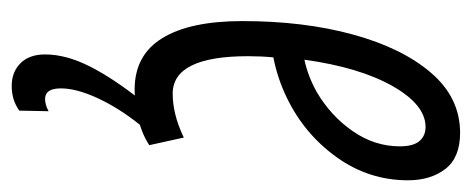

<svg xmlns="http://www.w3.org/2000/svg" viewBox="-259 -327 806 328"><g transform="rotate(90 144.0 -163.0)"><path d="M228 -15Q208 -2 182 4Q156 10 133 10Q74 10 45 -37.5Q16 -85 16 -174Q16 -279 39 -363Q62 -447 104.5 -496.5Q147 -546 207 -546Q249 -546 268.5 -521Q288 -496 288 -457Q288 -390 248.5 -335Q209 -280 147 -250Q114 -234 78 -227Q76 -206 76 -184Q76 -55 140 -55Q157 -55 175.5 -59.5Q194 -64 215 -74ZM197 -487Q159 -487 127 -430.5Q95 -374 82 -280Q110 -286 137 -301Q178 -325 204 -362.5Q230 -400 230 -443Q230 -466 221 -476.5Q212 -487 197 -487ZM153 -3 194 0Q165 36 148 72.5Q131 109 131 136Q131 163 149 163Q159 163 170 157L169 207Q151 220 127 220Q103 220 88 205Q73 190 73 163Q73 127 93.5 86.5Q114 46 153 -3Z"/></g></svg>

Font: Georama ExtraCondensed
Style: Italic
Weight: 400
Width: 2
Italic angle: -9°
Designer: Jean-Baptiste Levee
Foundry: Production Type
Version: Version 1.000